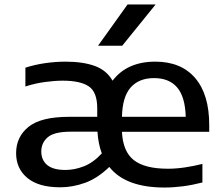

<svg xmlns="http://www.w3.org/2000/svg" viewBox="-20 -828 998 858"><path d="M249.5 9Q152.5 9 102.2 -32.8Q52 -74.5 52 -143.5Q52 -216 107.2 -261Q162.5 -306 289.5 -306H414.5V-344Q414.5 -416.5 376.8 -442Q339 -467.5 260 -467.5Q225 -467.5 180.5 -461.5Q136 -455.5 93.5 -441.5V-525.5Q134.5 -539 181.8 -545.8Q229 -552.5 272 -552.5Q350 -552.5 403 -533.5Q456 -514.5 483 -467.5Q548 -552.5 674 -552.5Q789.5 -552.5 852.2 -479.2Q915 -406 915 -269V-239H525Q529 -151 578 -112.5Q627 -74 730.5 -74Q766.5 -74 805.8 -79.8Q845 -85.5 884.5 -95.5V-12.5Q839.5 -1 797.2 4.5Q755 10 715 10Q541 10 468.5 -82Q415.5 -31 360 -11Q304.5 9 249.5 9ZM668.5 -479Q601 -479 564 -437.2Q527 -395.5 525 -306H810Q807.5 -395 771.8 -437Q736 -479 668.5 -479ZM272 -68.5Q313 -68.5 354.8 -84.8Q396.5 -101 435 -142.5Q419 -185 415.5 -239.5H296Q222 -239.5 193.2 -214.5Q164.5 -189.5 164.5 -151.5Q164.5 -112.5 191 -90.5Q217.5 -68.5 272 -68.5ZM418 -623.5 550 -808H675.5L526 -623.5Z"/></svg>

Font: Encode Sans Exp Md
Style: Regular
Weight: 500
Width: 7
Designer: Multiple Designers
Foundry: Impallari Type
Version: Version 3.002; ttfautohint (v1.8.3) -l 8 -r 50 -G 200 -x 14 